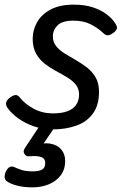

<svg xmlns="http://www.w3.org/2000/svg" viewBox="-28 -539 527 828"><path d="M199 19Q156 19 118.5 6Q81 -7 51.5 -28Q22 -49 5 -73Q-2 -82 -2 -93Q-2 -104 12 -116Q26 -127 37 -129Q48 -131 58 -118Q80 -90 117.5 -70Q155 -50 200 -50Q237 -50 262 -59Q287 -68 300 -86.5Q313 -105 313 -131Q313 -157 298.5 -174.5Q284 -192 261.5 -205.5Q239 -219 213 -233Q187 -247 164.5 -264.5Q142 -282 127.5 -308Q113 -334 113 -372Q113 -409 131.5 -442.5Q150 -476 189.5 -497.5Q229 -519 291 -519Q337 -519 372 -507.5Q407 -496 431 -478Q455 -460 467 -441Q476 -429 476.5 -419.5Q477 -410 462 -398Q450 -389 440 -387Q430 -385 420 -394Q395 -418 363.5 -434Q332 -450 289 -450Q241 -450 220.5 -430Q200 -410 200 -382Q200 -357 214.5 -339.5Q229 -322 251.5 -308Q274 -294 299.5 -279.5Q325 -265 347.5 -247.5Q370 -230 384.5 -205Q399 -180 399 -143Q399 -85 372.5 -49Q346 -13 300.5 3Q255 19 199 19ZM112 269Q75 269 45.5 261.5Q16 254 -1 241Q-9 233 -8 220.5Q-7 208 -2 199Q5 186 13.5 181.5Q22 177 32 181Q45 187 64 193.5Q83 200 114 200Q139 200 153 192.5Q167 185 167 165Q167 143 147.5 137.5Q128 132 101 135Q90 136 85.5 133Q81 130 77 124Q73 117 74.5 110.5Q76 104 81 97L154 -13H223L143 105L114 89Q158 75 189 80.5Q220 86 236.5 106Q253 126 253 155Q253 192 233.5 217.5Q214 243 182 256Q150 269 112 269Z"/></svg>

Font: Playwrite SK
Style: Regular
Weight: 400
Designer: Veronika Burian, José Scaglione
Foundry: TypeTogether
Version: Version 1.002